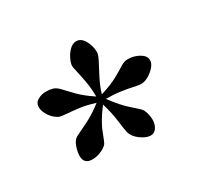

<svg xmlns="http://www.w3.org/2000/svg" viewBox="-92 -827 641 613"><g transform="rotate(-30 229.0 -521.0)"><path d="M106 -358Q75 -358 75 -388Q75 -402 81.5 -421Q88 -440 101 -447Q115 -454 145 -468.5Q175 -483 207 -508Q175 -518 151 -521Q127 -524 111 -525Q100 -526 92 -527Q84 -528 79 -530Q62 -539 51 -556Q40 -573 40 -588Q40 -604 54 -612Q68 -620 84 -620Q98 -620 108.5 -617Q119 -614 129 -604Q141 -592 160.5 -571Q180 -550 216 -526Q216 -556 211 -583Q206 -610 202 -627Q200 -635 199 -640.5Q198 -646 198 -649Q198 -658 205 -673Q212 -688 223.5 -699.5Q235 -711 249 -711Q266 -711 277.5 -691Q289 -671 289 -648Q289 -638 279 -619Q269 -600 256 -575Q243 -550 235 -523Q274 -535 297.5 -548Q321 -561 335 -570Q349 -579 362 -579Q385 -579 404 -568Q423 -557 423 -541Q423 -529 412.5 -517Q402 -505 388 -497Q374 -489 361 -489Q357 -489 350 -490Q343 -491 334 -493Q317 -497 292.5 -500.5Q268 -504 239 -504Q269 -463 295.5 -440.5Q322 -418 326 -411Q335 -392 335 -372Q335 -356 327 -343.5Q319 -331 305 -331Q289 -331 269 -345.5Q249 -360 244 -379Q241 -393 237 -424.5Q233 -456 222 -493Q189 -450 177 -417Q165 -384 160 -379Q149 -369 134.5 -363.5Q120 -358 106 -358Z"/></g></svg>

Font: Castoro
Style: Regular
Weight: 400
Designer: John Hudson
Foundry: Tiro Typeworks Ltd.
Version: Version 2.04